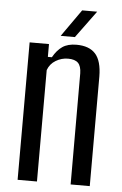

<svg xmlns="http://www.w3.org/2000/svg" viewBox="-54 -797 530 835"><g transform="rotate(5 211.0 -379.0)"><path d="M55 0V-600H139.5V-544H157Q174.5 -575.5 198 -591.5Q221.5 -607.5 259 -607.5Q315 -607.5 342.2 -577Q369.5 -546.5 370 -478.5V0H286.5L286 -485Q285.5 -516.5 271.8 -530.2Q258 -544 228 -544Q199.5 -544 174.5 -529Q149.5 -514 139.5 -486.5V0ZM187 -640 270.5 -758.5H336L249 -640Z"/></g></svg>

Font: Big Shoulders
Style: Regular
Weight: 400
Designer: Patric King
Foundry: XO Type Co
Version: Version 2.002